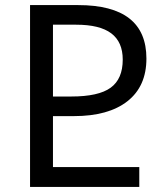

<svg xmlns="http://www.w3.org/2000/svg" viewBox="-20 -734 646 754"><path d="M98 -714H287Q555 -714 555 -504Q555 -395 480.5 -336.5Q406 -278 270 -278H188V-78H527V0H98ZM260 -355Q367 -355 414.5 -389.5Q462 -424 462 -500Q462 -569 417 -603Q372 -637 279 -637H188V-355Z"/></svg>

Font: Noto Sans Georgian
Style: Regular
Weight: 400
Designer: Monotype Design team
Foundry: Monotype Imaging Inc.
Version: Version 1.000